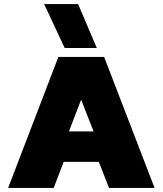

<svg xmlns="http://www.w3.org/2000/svg" viewBox="-20 -924 800 944"><path d="M298 -688 197 -904H364L456 -688ZM20 0 267 -644H492L740 0H516L466 -128H293L244 0ZM319 -278H440L379 -434Z"/></svg>

Font: Kanit ExtraBold
Style: Regular
Weight: 800
Designer: Katatrad Team
Foundry: CadsonDemak
Version: Version 2.000; ttfautohint (v1.8.3)